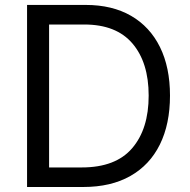

<svg xmlns="http://www.w3.org/2000/svg" viewBox="-20 -747 759 767"><path d="M312.5 0H88.1V-727.3H322.4Q428.3 -727.3 503.6 -683.8Q578.8 -640.3 619 -559.1Q659.1 -478 659.1 -365.1Q659.1 -251.4 618.6 -169.6Q578.1 -87.7 500.7 -43.9Q423.3 0 312.5 0ZM176.1 -78.1H306.8Q442.1 -78.1 508 -155Q573.9 -231.9 573.9 -365.1Q573.9 -497.2 509.2 -573.2Q444.6 -649.1 316.8 -649.1H176.1Z"/></svg>

Font: Inter Zeller
Style: Regular
Weight: 400
Designer: Rasmus Andersson; Joe Bland
Foundry: zeller
Version: Version 3.015;git-dec3a8cb1